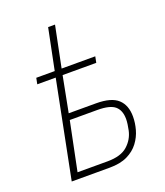

<svg xmlns="http://www.w3.org/2000/svg" viewBox="-132 -800 767 890"><g transform="rotate(-20 251.5 -355.0)"><path d="M68 0 163 -478H72L78 -508H169L210 -710H244L203 -508H369L363 -478H197L163 -302H298Q373 -302 405.5 -272Q438 -242 438 -186Q438 -155 429 -122.5Q420 -90 399 -62Q378 -34 343 -17Q308 0 255 0ZM108 -31H256Q322 -31 355 -60.5Q388 -90 397 -132Q400 -146 402 -160.5Q404 -175 404 -186Q404 -229 379.5 -250Q355 -271 293 -271H157Z"/></g></svg>

Font: IBM Plex Sans ExtraLight
Style: Italic
Weight: 250
Italic angle: -11.31°
Designer: Mike Abbink, Paul van der Laan, Pieter van Rosmalen
Foundry: Bold Monday
Version: Version 3.201